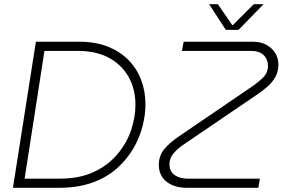

<svg xmlns="http://www.w3.org/2000/svg" viewBox="-20 -900 1354 920"><path d="M42 0 152 -700H361Q437 -700 495.5 -677Q554 -654 594.5 -613.5Q635 -573 656 -518Q677 -463 677 -400Q677 -350 663 -295Q649 -240 618.5 -188Q588 -136 540 -93Q492 -50 422.5 -25Q353 0 262 0ZM98 -44H266Q361 -44 429.5 -76Q498 -108 542.5 -161Q587 -214 608 -276Q629 -338 629 -398Q629 -475 595 -533.5Q561 -592 500 -624Q439 -656 355 -656H193ZM875 0Q835 0 804.5 -13.5Q774 -27 757.5 -51.5Q741 -76 741 -109Q741 -153 766 -184Q791 -215 835 -245L1190 -487Q1219 -507 1241.5 -529.5Q1264 -552 1264 -585Q1264 -616 1243 -636Q1222 -656 1186 -656H852L860 -700H1194Q1229 -700 1256 -685.5Q1283 -671 1298.5 -646.5Q1314 -622 1314 -591Q1314 -559 1300.5 -533.5Q1287 -508 1265.5 -488.5Q1244 -469 1218 -451L865 -211Q834 -191 813 -167Q792 -143 792 -114Q792 -78 817 -61Q842 -44 880 -44H1225L1218 0ZM1062 -757 982 -880H1024L1094 -778L1196 -880H1243L1123 -757Z"/></svg>

Font: MuseoModerno Thin ExtraLight
Style: Italic
Weight: 250
Italic angle: -9°
Version: Version 1.003